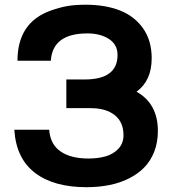

<svg xmlns="http://www.w3.org/2000/svg" viewBox="-20 -761 721 804"><path d="M472.2 -530.8Q472.2 -574.7 436 -597.9Q399.9 -621.1 346.2 -621.1Q200.2 -621.1 192.9 -506.8H53.2Q53.2 -665.5 189.9 -715.8Q228 -729.5 260.7 -735.4Q293.5 -741.2 338.9 -741.2Q420.4 -741.2 481.4 -717.5Q542.5 -693.8 578.9 -642.6Q615.2 -591.3 615.2 -517.1Q615.2 -423.3 551.8 -377Q641.1 -326.7 641.1 -212.9Q641.1 -165.5 626.2 -126.7Q611.3 -87.9 584.5 -60.3Q557.6 -32.7 520.3 -13.9Q482.9 4.9 438 13.9Q393.1 22.9 341.8 22.9Q205.1 22.9 126.2 -37.4Q47.4 -97.7 40 -217.8H186Q190.4 -156.7 233.4 -127Q276.4 -97.2 350.1 -97.2Q391.1 -97.2 422.9 -106.4Q454.6 -115.7 475.8 -138.2Q497.1 -160.6 497.1 -194.8Q497.1 -250 460.2 -279.1Q423.3 -308.1 359.9 -308.1H257.8V-428.2H334Q472.2 -428.2 472.2 -530.8Z"/></svg>

Font: Miedinger*
Style: Bold
Weight: 700
Version: Version 001.000